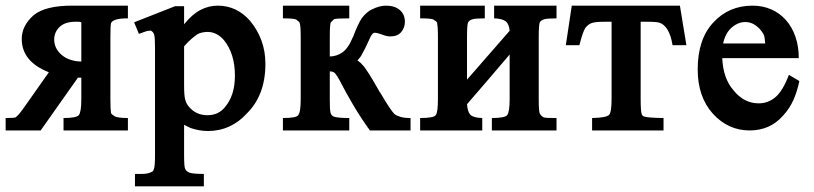

<svg xmlns="http://www.w3.org/2000/svg" viewBox="-26 -462 2883 680"><path d="M427 -442V-397Q397 -397 383 -392Q369 -387 367 -379Q366 -374 365.5 -362.5Q365 -351 365 -331V-111Q365 -94 365.5 -81Q366 -68 367 -62Q369 -57 379 -51Q389 -44 427 -44V0H199V-44Q244 -44 253 -54Q262 -65 262 -111V-187H250L118 0H-6V-44Q26 -44 31 -47H30Q40 -54 61 -84L147 -206Q51 -244 51 -324Q51 -371 93 -408Q134 -442 229 -442ZM262 -244V-383Q256 -385 251.5 -385Q247 -385 242 -385Q204 -385 185 -366.5Q166 -348 166 -322Q166 -290 192.5 -267.5Q219 -245 262 -244Z M449 -383 594 -440H626V-376Q654 -411 683.5 -426.5Q713 -442 745 -442Q779 -442 807.5 -428.5Q836 -415 859 -389Q914 -323 914 -236Q914 -124 847 -59Q821 -30 786 -14Q751 2 711 2Q694 2 678 -1Q662 -4 648 -9L626 -20V88Q626 131 630 136Q633 144 642 148Q651 154 696 154V198H452V154H477Q499 154 513 146Q517 144 519 137Q521 132 522 119.5Q523 107 523 85V-294Q523 -331 520 -339Q518 -348 508 -354Q508 -354 508 -354Q508 -353 501 -353Q496 -353 488 -350Q480 -347 466 -342ZM626 -160Q626 -141 627 -128.5Q628 -116 630 -109Q635 -88 656.5 -71Q678 -54 709 -54Q748 -54 771 -83Q806 -124 806 -194Q806 -272 767 -320L768 -319Q742 -349 709 -349Q701 -349 690.5 -347Q680 -345 672 -340Q666 -336 654.5 -326.5Q643 -317 626 -298Z M1428 0H1284Q1253 -43 1226.5 -87.5Q1200 -132 1177 -177Q1168 -194 1161.5 -201.5Q1155 -209 1144 -209Q1143 -209 1143 -209Q1143 -209 1144.5 -209.5Q1146 -210 1146 -210Q1146 -210 1142 -209V-111Q1142 -92 1142.5 -81Q1143 -70 1144.5 -63.5Q1146 -57 1149 -54Q1152 -51 1156 -49Q1171 -44 1211 -44V0H976V-44Q1024 -44 1030 -54Q1039 -64 1039 -111V-331Q1039 -372 1035 -382Q1033 -385 1024 -392Q1018 -397 976 -397V-442H1211V-397Q1164 -397 1157 -394L1146 -383Q1142 -379 1142 -331V-262Q1165 -262 1186 -276Q1207 -290 1224 -331V-330Q1242 -378 1255 -397Q1271 -419 1293 -430L1292 -429Q1318 -442 1341 -442Q1372 -442 1390 -426.5Q1408 -411 1408 -385Q1408 -364 1395 -348.5Q1382 -333 1356 -333Q1343 -333 1326 -340Q1309 -346 1301 -346Q1291 -346 1280 -318Q1265 -285 1256 -270Q1254 -265 1250 -260Q1246 -255 1240 -248Q1243 -246 1248.5 -241.5Q1254 -237 1257 -233Q1273 -218 1320 -134V-135Q1357 -72 1371 -58Q1379 -52 1392.5 -48Q1406 -44 1428 -44Z M1628 -180 1779 -353Q1777 -377 1765 -386.5Q1753 -396 1724 -397V-442H1945V-397Q1911 -397 1900.5 -393.5Q1890 -390 1886 -383Q1882 -376 1882 -331V-111Q1882 -88 1883 -75.5Q1884 -63 1886 -59L1885 -60Q1887 -58 1889.5 -54.5Q1892 -51 1897 -48H1896Q1901 -45 1912.5 -44.5Q1924 -44 1945 -44V0H1716V-44Q1761 -44 1770 -54Q1779 -65 1779 -111V-269Q1741 -224 1704 -181Q1667 -138 1628 -93Q1630 -66 1640 -55.5Q1650 -45 1682 -44V0H1462V-44Q1510 -44 1517 -54Q1525 -63 1525 -111V-331Q1525 -353 1524 -365.5Q1523 -378 1522 -382Q1520 -386 1510 -392Q1505 -397 1462 -397V-442H1691V-397Q1657 -397 1646.5 -393.5Q1636 -390 1632 -383Q1628 -376 1628 -331Z M1999 -442H2382L2405 -302H2356Q2350 -338 2338 -357Q2326 -376 2311 -381Q2302 -385 2265 -385H2243V-111Q2243 -89 2244 -75.5Q2245 -62 2247 -57Q2250 -50 2257 -49Q2266 -45 2324 -44V0H2071V-44Q2121 -45 2131 -55Q2140 -64 2140 -111V-385H2117Q2083 -385 2070 -380.5Q2057 -376 2047 -363Q2038 -349 2026 -302H1978Z M2532 -256Q2535 -184 2572 -142Q2609 -96 2661 -96Q2695 -96 2721 -118.5Q2747 -141 2768 -197L2805 -175Q2798 -140 2784.5 -109Q2771 -78 2747 -52Q2701 0 2629 0Q2553 0 2499 -59Q2445 -119 2445 -216Q2445 -323 2500 -382Q2555 -442 2639 -442Q2675 -442 2705 -429Q2735 -416 2757 -391.5Q2779 -367 2791 -332.5Q2803 -298 2803 -256ZM2684 -308Q2683 -318 2682 -327Q2681 -336 2678 -341Q2668 -359 2651 -371.5Q2634 -384 2614 -384Q2588 -384 2565.5 -364.5Q2543 -345 2535 -308Z"/></svg>

Font: New Athena Unicode
Style: Bold
Weight: 700
Designer: J. Rusten 1997; rev. by R. Hancock 2001, 2002, rev. by D. Mastronarde 2002-2021
Foundry: Society for Classical Studies (formerly American Philological Association)
Version: Version 5.008